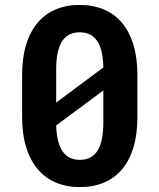

<svg xmlns="http://www.w3.org/2000/svg" viewBox="-20 -741 640 771"><path d="M531.7 -270.5Q531.7 -201.7 515.9 -149.2Q500 -96.7 470.2 -61.3Q440.4 -25.9 397.5 -7.8Q354.5 10.3 300.8 10.3Q247.6 10.3 204.6 -7.8Q161.6 -25.9 131.6 -61.3Q101.6 -96.7 85.2 -149.2Q68.8 -201.7 68.8 -270.5V-440.4Q68.8 -509.3 85 -561.8Q101.1 -614.3 131.1 -649.7Q161.1 -685.1 203.9 -703.1Q246.6 -721.2 299.8 -721.2Q353.5 -721.2 396.5 -703.1Q439.5 -685.1 469.5 -649.7Q499.5 -614.3 515.6 -561.8Q531.7 -509.3 531.7 -440.4ZM205.6 -329.1 395 -470.2Q393.6 -542 370.1 -576.7Q346.7 -611.3 299.8 -611.3Q252.4 -611.3 229 -574.7Q205.6 -538.1 205.6 -461.9ZM395 -377.9 205.6 -237.3Q208 -167 231.4 -133.1Q254.9 -99.1 300.8 -99.1Q348.6 -99.1 371.8 -136.2Q395 -173.3 395 -250Z"/></svg>

Font: TypoPRO Roboto Mono
Style: Bold
Weight: 700
Designer: Google
Version: Version 2.000986; 2015; ttfautohint (v1.3)